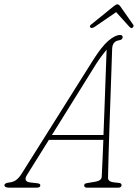

<svg xmlns="http://www.w3.org/2000/svg" viewBox="-62 -866 636 886"><path d="M63 -59.5Q43.5 -28 78 -24L109 -20.5Q125 -19 124 -10Q124 0 107 0H-19.5Q-41.5 0 -41.5 -12Q-41 -21.5 -18.5 -24Q-2.5 -25.5 10.8 -34.2Q24 -43 36 -61.5L366.5 -587Q407 -651.5 438.2 -678Q469.5 -704.5 492 -704.5Q504 -704.5 504 -694.5Q504 -682.5 487 -680Q457 -675.5 455.5 -641Q454 -597 452 -536Q450 -475 447.5 -406.5Q445 -338 442.8 -270.2Q440.5 -202.5 438.8 -144.2Q437 -86 436.5 -46.5Q436 -34.5 446.2 -29.2Q456.5 -24 485.5 -22Q499 -21.5 499 -11.5Q498 0 484 0H337.5Q334 0 330 -2.8Q326 -5.5 326.5 -10.5Q326.5 -18.5 337 -20.5L380.5 -28Q407 -33 407.5 -51.5Q409 -81.5 411 -125.2Q413 -169 415 -220.5H163.5ZM381 -570 177.5 -243H415.5Q418 -310.5 420.8 -382.8Q423.5 -455 425.8 -521.2Q428 -587.5 430 -637Q419.5 -624.5 406 -606.2Q392.5 -588 381 -570ZM548.5 -737.5Q543 -734 535 -742.5L474 -810L375.5 -742.5Q361.5 -733 355 -739.5Q349.5 -745 357 -751.5L462.5 -837Q474 -846 479 -846Q486.5 -846 493 -837L553 -751.5Q555.5 -748 553.8 -744Q552 -740 548.5 -737.5Z"/></svg>

Font: Fraunces144ptSuperSoftThinItalic
Style: Italic
Weight: 100
Italic angle: -16°
Version: Version 1.000;[0bf87f6ff]